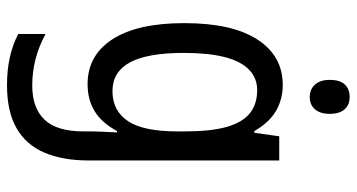

<svg xmlns="http://www.w3.org/2000/svg" viewBox="-255 -523 1018 548"><g transform="rotate(90 254.0 -249.0)"><path d="M222 -547Q264 -547 297 -527.5Q330 -508 354 -466H359L369 -537H438V7Q438 81 415.5 133.5Q393 186 345.5 213Q298 240 223 240Q180 240 144 232Q108 224 77 208V130Q112 149 148.5 158.5Q185 168 224 168Q288 168 321.5 133Q355 98 355 22V5Q355 -11 356 -32.5Q357 -54 358 -74H354Q331 -31 298 -10.5Q265 10 220 10Q138 10 92 -61Q46 -132 46 -266Q46 -403 93 -475Q140 -547 222 -547ZM237 -474Q202 -474 178 -450Q154 -426 142.5 -379.5Q131 -333 131 -265Q131 -161 158 -111Q185 -61 240 -61Q269 -61 290.5 -72.5Q312 -84 326.5 -106.5Q341 -129 348 -164Q355 -199 355 -245V-269Q355 -341 342.5 -386Q330 -431 304 -452.5Q278 -474 237 -474ZM257 -738Q279 -738 292 -723.5Q305 -709 305 -681Q305 -654 292 -639Q279 -624 257 -624Q235 -624 221.5 -639Q208 -654 208 -681Q208 -710 221 -724Q234 -738 257 -738Z"/></g></svg>

Font: Noto Sans Khmer Condensed
Style: Regular
Weight: 400
Width: 3
Designer: Danh Hong and the Monotype Design Team
Foundry: Monotype Imaging Inc.
Version: Version 2.004